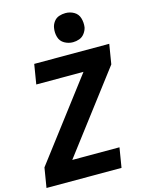

<svg xmlns="http://www.w3.org/2000/svg" viewBox="-141 -1064 868 1147"><g transform="rotate(-15 292.5 -490.0)"><path d="M0 0H464L484 -122H192L565 -613L585 -735H121L101 -613H393L20 -122ZM379 -800Q399 -800 418.5 -807Q438 -814 451 -831.5Q464 -849 468 -868Q472 -897 464 -924.5Q456 -952 432 -966Q408 -980 379 -980Q359 -980 339.5 -973.5Q320 -967 307 -949.5Q294 -932 291 -912Q286 -883 294 -855.5Q302 -828 326.5 -814Q351 -800 379 -800Z"/></g></svg>

Font: Iosevka Sparkle Heavy
Style: Italic
Weight: 900
Italic angle: -9°
Designer: Belleve Invis
Foundry: Belleve Invis
Version: Version 4.5.0; ttfautohint (v1.8.3)